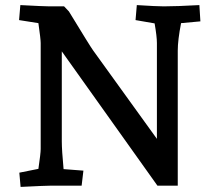

<svg xmlns="http://www.w3.org/2000/svg" viewBox="-20 -730 853 755"><path d="M56 -51 131 -66Q140 -127 140 -144V-561Q140 -576 131 -639L55 -651L60 -710Q153 -705 175 -705H232L251 -685Q335 -547 346 -532L597 -184V-561Q597 -586 588 -638L513 -651L518 -710Q596 -705 624 -705Q674 -705 764 -710L768 -646L692 -639Q679 -572 679 -531V0H599L223 -528V-174Q223 -140 230 -65L308 -59L301 0H183Q161 0 61 5Z"/></svg>

Font: Andada Pro SemiBold
Style: Regular
Weight: 600
Designer: Carolina Giovagnoli
Foundry: Huerta Tipografica
Version: Version 3.005